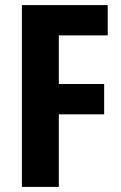

<svg xmlns="http://www.w3.org/2000/svg" viewBox="-20 -734 477 754"><path d="M211 0H66V-714H403V-595H211V-404H389V-285H211Z"/></svg>

Font: Noto Sans Display Condensed
Style: Bold
Weight: 700
Width: 3
Designer: Monotype Design Team
Foundry: Monotype Imaging Inc.
Version: Version 2.003